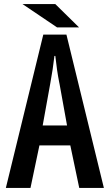

<svg xmlns="http://www.w3.org/2000/svg" viewBox="-20 -899 540 944"><path d="M252 -878.9 368.7 -764.2H260.7L90.8 -878.9ZM192.9 -729H306.6L490.7 24.9H369.6L325.7 -184.1H173.8L129.9 24.9H8.8ZM309.6 -282.2 272.9 -485.4Q272.5 -486.8 271 -494.6Q259.8 -550.8 252 -624H247.6Q240.7 -561.5 226.6 -485.4L189.9 -282.2Z"/></svg>

Font: BIZ UDGothic
Style: Bold
Weight: 700
Monospace: yes
Designer: TypeBank Co., Ltd.
Foundry: Morisawa Inc.
Version: Version 1.05